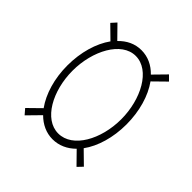

<svg xmlns="http://www.w3.org/2000/svg" viewBox="-48 -772 756 756"><g transform="rotate(-45 330.0 -394.5)"><path d="M335 -230C409 -230 476 -250 522 -283L573 -231L593 -251L542 -301C569 -327 584 -359 584 -395C584 -431 569 -462 542 -488L594 -539L573 -558L522 -506C476 -539 409 -559 335 -559C262 -559 196 -539 150 -506L99 -558L77 -539L129 -488C103 -462 88 -430 88 -395C88 -359 103 -327 129 -301L78 -251L99 -231L150 -283C195 -250 262 -230 335 -230ZM335 -259C223 -259 120 -315 120 -395C120 -474 223 -530 335 -530C446 -530 552 -474 552 -395C552 -315 446 -259 335 -259Z"/></g></svg>

Font: Sprat Extended
Style: Regular
Weight: 400
Width: 9
Designer: Ethan Nakache
Foundry: Collletttivo
Version: Version 2.000;Glyphs 3.2 (3217)